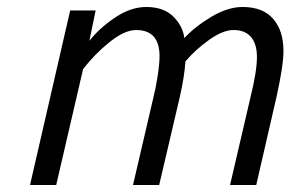

<svg xmlns="http://www.w3.org/2000/svg" viewBox="-20 -530 832 550"><path d="M181 -500H254L236 -413Q265 -450 310 -480Q355 -510 399 -510Q449 -510 476.5 -482.5Q504 -455 508 -421Q540 -455 586.5 -482.5Q633 -510 675 -510Q733 -510 762.5 -476Q792 -442 792 -384Q792 -342 772 -252L714 0H639L697 -249Q716 -325 716 -367Q716 -404 699 -424Q682 -444 649 -444Q619 -444 580 -416.5Q541 -389 511 -354Q509 -314 495 -252L436 0H361L419 -249Q426 -276 431.5 -311.5Q437 -347 437 -369Q437 -444 370 -444Q337 -444 294 -409.5Q251 -375 218 -332L141 0H66Z"/></svg>

Font: Cairo
Style: Italic
Weight: 400
Italic angle: -13°
Designer: Mohamed Gaber, Accademia di Belle Arti di Urbino and others
Foundry: Kief Type Foundry, Accademia di Belle Arti di Urbino and others
Version: Version 3.011